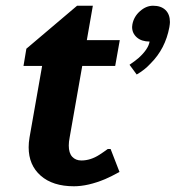

<svg xmlns="http://www.w3.org/2000/svg" viewBox="-20 -640 613 670"><path d="M80 -126Q80 -142 83 -160L127 -410H62L72 -470L249 -620H304L283 -500H398L382 -410H267L223 -160Q220 -145 220 -132Q220 -106 232 -93Q244 -80 264 -80Q296 -80 327 -100Q341 -109 356 -120H366L397 -40Q368 -24 347 -15Q287 10 238 10Q164 10 122 -27Q80 -64 80 -126ZM432 -414Q450 -426 464 -438Q498 -469 502 -495Q474 -495 457.5 -509.5Q441 -524 441 -546L442 -555Q447 -582 468.5 -601Q490 -620 514 -620Q542 -620 557.5 -605Q573 -590 573 -563Q573 -557 571 -545Q557 -470 506 -419Q485 -396 457 -380Z"/></svg>

Font: Scada
Style: Bold Italic
Weight: 700
Italic angle: -10°
Version: Version 4.000